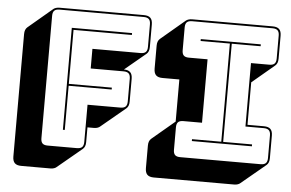

<svg xmlns="http://www.w3.org/2000/svg" viewBox="-56 -812 1535 1013"><g transform="rotate(5 711.5 -305.5)"><path d="M246 119H91Q67 119 56 108Q45 97 45 73V-575Q45 -588 48.5 -597Q52 -606 59 -612L188 -721Q193 -725 201.5 -727.5Q210 -730 220 -730H666Q690 -730 701 -719Q712 -708 712 -684V-565Q712 -552 708.5 -543Q705 -534 698 -528L586 -435Q609 -435 620 -424Q631 -413 631 -389V-269Q631 -256 627.5 -247Q624 -238 617 -232L487 -124Q483 -120 474.5 -117Q466 -114 456 -114H421V-36Q421 -23 417.5 -14Q414 -5 407 1L277 109Q273 113 264.5 116Q256 119 246 119ZM375 0Q394 0 402.5 -8.5Q411 -17 411 -36V-233H585Q604 -233 612.5 -241.5Q621 -250 621 -269V-389Q621 -408 612.5 -416.5Q604 -425 585 -425H411V-529H666Q685 -529 693.5 -537.5Q702 -546 702 -565V-684Q702 -703 693.5 -711.5Q685 -720 666 -720H220Q201 -720 192.5 -711.5Q184 -703 184 -684V-36Q184 -17 192.5 -8.5Q201 0 220 0ZM293 -90V-630H612V-620H303V-334H531V-324H303V-90ZM1219 119H793Q769 119 758 108Q747 97 747 73V-46Q747 -59 750.5 -68Q754 -77 761 -83L882 -185V-408H793Q769 -408 758 -419Q747 -430 747 -454V-575Q747 -588 750.5 -597Q754 -606 761 -612L890 -721Q895 -725 903.5 -727.5Q912 -730 922 -730H1348Q1372 -730 1383 -719Q1394 -708 1394 -684V-563Q1394 -550 1390.5 -541Q1387 -532 1380 -526L1261 -426V-201H1348Q1372 -201 1383 -190Q1394 -179 1394 -155V-36Q1394 -23 1390.5 -14Q1387 -5 1380 1L1250 109Q1246 113 1237.5 116Q1229 119 1219 119ZM922 0H1348Q1367 0 1375.5 -8.5Q1384 -17 1384 -36V-155Q1384 -174 1375.5 -182.5Q1367 -191 1348 -191H1251V-527H1348Q1367 -527 1375.5 -535.5Q1384 -544 1384 -563V-684Q1384 -703 1375.5 -711.5Q1367 -720 1348 -720H922Q903 -720 894.5 -711.5Q886 -703 886 -684V-563Q886 -544 894.5 -535.5Q903 -527 922 -527H1021V-191H922Q903 -191 894.5 -182.5Q886 -174 886 -155V-36Q886 -17 894.5 -8.5Q903 0 922 0ZM1294 -90H976V-100H1131V-620H976V-630H1294V-620H1141V-100H1294Z"/></g></svg>

Font: Bungee Shade
Style: Regular
Weight: 400
Designer: David Jonathan Ross
Foundry: David Jonathan Ross
Version: Version 1.000;PS 1.0;hotconv 1.0.72;makeotf.lib2.5.5900